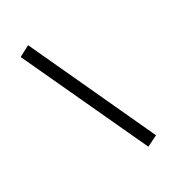

<svg xmlns="http://www.w3.org/2000/svg" viewBox="-171 -770 841 917"><g transform="rotate(-30 250.0 -311.5)"><path d="M437 13 378 42 64 -634 123 -665Z"/></g></svg>

Font: InconsolataGo
Style: Regular
Weight: 400
Designer: Raph Levien, Kirill Tkachev
Foundry: Cyreal
Version: Version 1.013